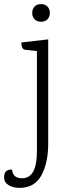

<svg xmlns="http://www.w3.org/2000/svg" viewBox="-80 -692 337 936"><path d="M88.5 -660Q100 -672 120 -672Q140 -672 151.5 -660Q163 -648 163 -629Q163 -610 151.5 -598Q140 -586 120 -586Q100 -586 88.5 -598Q77 -610 77 -629Q77 -648 88.5 -660ZM155 9Q155 101 122 162.5Q89 224 14 224Q-16 224 -38 210.5Q-60 197 -60 173Q-60 132 -21 135Q-18 177 28 177Q100 177 100 45V-443L44 -449Q24 -451 24 -485L155 -500Z"/></svg>

Font: Karma Light
Style: Regular
Weight: 300
Designer: Joana Correia
Foundry: Indian Type Foundry
Version: Version 1.202;PS 1.0;hotconv 1.0.78;makeotf.lib2.5.61930; tt